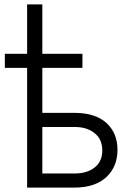

<svg xmlns="http://www.w3.org/2000/svg" viewBox="-20 -849 605 871"><path d="M172 -541V-337H318Q411 -337 462 -292Q513 -246 513 -169Q513 -93 462 -45Q410 2 318 2H103V-541H2V-605H103V-829H172V-605H354V-541ZM409 -89Q444 -116 444 -166Q444 -218 409 -245Q375 -273 318 -273H172V-62H318Q375 -62 409 -89Z"/></svg>

Font: Sinter Normal
Style: Regular
Weight: 350
Foundry: Adobe & rsms
Version: Version 1.000